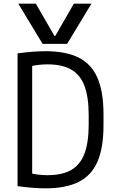

<svg xmlns="http://www.w3.org/2000/svg" viewBox="-20 -1020 640 1050"><path d="M80 -1000H176L278 -823H282L384 -1000H480L347 -780H213ZM228 10Q163 10 76 -2V-728Q163 -740 228 -740Q341 -740 411 -704.5Q481 -669 513.5 -593Q546 -517 546 -395V-335Q546 -213 513.5 -137Q481 -61 411 -25.5Q341 10 228 10ZM137 -75Q164 -68 189 -65Q214 -62 240 -62Q320 -62 369.5 -90.5Q419 -119 442 -180Q465 -241 465 -340V-390Q465 -489 442 -550Q419 -611 369.5 -639.5Q320 -668 240 -668Q214 -668 189 -665Q164 -662 137 -655L156 -683V-47Z"/></svg>

Font: M PLUS Code Latin Expanded
Style: Regular
Weight: 400
Width: 7
Designer: Coji Morishita
Foundry: UNDERFOREST DESIGN
Version: Version 1.002; ttfautohint (v1.8.3)